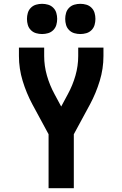

<svg xmlns="http://www.w3.org/2000/svg" viewBox="-20 -984 640 1004"><path d="M234 0V-282L149 -439Q118 -497 98.5 -561Q79 -625 79 -691V-735H211V-691Q211 -639 225.5 -588.5Q240 -538 265 -492L300 -427L335 -492Q360 -538 374.5 -588.5Q389 -639 389 -691V-735H521V-691Q521 -625 501.5 -561Q482 -497 451 -439L366 -282V0ZM400 -806Q384 -806 368.5 -810.5Q353 -815 341.5 -826.5Q330 -838 325.5 -853.5Q321 -869 321 -885Q321 -901 325.5 -916.5Q330 -932 341.5 -943.5Q353 -955 368.5 -959.5Q384 -964 400 -964Q416 -964 431.5 -959.5Q447 -955 458.5 -943.5Q470 -932 474.5 -916.5Q479 -901 479 -885Q479 -869 474.5 -853.5Q470 -838 458.5 -826.5Q447 -815 431.5 -810.5Q416 -806 400 -806ZM200 -806Q184 -806 168.5 -810.5Q153 -815 141.5 -826.5Q130 -838 125.5 -853.5Q121 -869 121 -885Q121 -901 125.5 -916.5Q130 -932 141.5 -943.5Q153 -955 168.5 -959.5Q184 -964 200 -964Q216 -964 231.5 -959.5Q247 -955 258.5 -943.5Q270 -932 274.5 -916.5Q279 -901 279 -885Q279 -869 274.5 -853.5Q270 -838 258.5 -826.5Q247 -815 231.5 -810.5Q216 -806 200 -806Z"/></svg>

Font: Iosevka Curly XBdEx
Style: Regular
Weight: 800
Width: 7
Monospace: yes
Designer: Belleve Invis
Foundry: Belleve Invis
Version: Version 11.1.0; ttfautohint (v1.8.3)